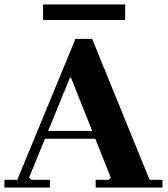

<svg xmlns="http://www.w3.org/2000/svg" viewBox="-20 -845 757 865"><path d="M0 0V-35H58L320 -670H395L654 -35H712V0H411V-35H469L479 -45L300 -495H295L111 -45L121 -35H205V0ZM169 -220V-255H495V-220ZM174 -825H544V-755H174Z"/></svg>

Font: Brygada 1918
Style: Regular
Weight: 400
Designer: Mateusz Machalski | Borys Kosmynka | Przemek Hoffer
Foundry: NIEPODLEGLA 2018
Version: Version 3.006